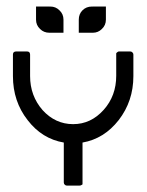

<svg xmlns="http://www.w3.org/2000/svg" viewBox="-20 -581 461 601"><path d="M397.5 -410.2Q397.5 -387.7 397.5 -342.8Q397.5 -264.6 351.6 -205.1Q305.7 -146.5 238.3 -134.8Q238.3 -91.8 238.3 -3.9Q238.3 -3.9 235.4 -2Q232.4 0 228.5 0Q214.8 0 189.5 0Q185.5 0 182.6 -2.9Q179.7 -5.9 179.7 -9.8Q179.7 -51.8 179.7 -134.8Q111.3 -146.5 66.4 -205.1Q20.5 -263.7 20.5 -342.8Q20.5 -365.2 20.5 -410.2Q20.5 -414.1 22.5 -417Q25.4 -419.9 30.3 -419.9Q41 -419.9 64.5 -419.9Q68.4 -419.9 71.3 -418Q74.2 -415 74.2 -410.2Q74.2 -392.6 74.2 -356.4Q74.2 -356.4 74.2 -356.4Q74.2 -356.4 74.2 -356.4Q74.2 -355.5 74.2 -355.5Q74.2 -355.5 74.2 -354.5Q74.2 -354.5 74.2 -353.5Q74.2 -350.6 74.2 -348.6Q74.2 -345.7 74.2 -342.8Q74.2 -281.2 113.3 -236.3Q153.3 -192.4 209 -192.4Q264.6 -192.4 304.7 -237.3Q343.8 -281.2 343.8 -343.8Q343.8 -349.6 343.8 -354.5Q343.8 -358.4 343.8 -361.3Q343.8 -378.9 343.8 -414.1Q344.7 -416 347.7 -418Q349.6 -419.9 352.5 -419.9Q364.3 -419.9 387.7 -419.9Q391.6 -419.9 394.5 -417Q397.5 -414.1 397.5 -410.2ZM95.7 -519.5Q95.7 -536.1 108.4 -548.8Q120.1 -560.5 137.7 -560.5Q154.3 -560.5 166 -548.8Q178.7 -537.1 178.7 -519.5Q178.7 -510.7 178.7 -499Q178.7 -487.3 178.7 -478.5Q178.7 -478.5 162.1 -478.5Q145.5 -478.5 137.7 -478.5Q120.1 -478.5 108.4 -491.2Q95.7 -502.9 95.7 -519.5ZM175.8 -519.5Q175.8 -502.9 164.1 -490.2Q151.4 -478.5 134.8 -478.5Q117.2 -478.5 105.5 -490.2Q92.8 -502 92.8 -519.5Q92.8 -528.3 92.8 -540Q92.8 -551.8 92.8 -560.5Q92.8 -560.5 109.4 -560.5Q126 -560.5 134.8 -560.5Q151.4 -560.5 164.1 -548.8Q175.8 -537.1 175.8 -519.5ZM270.5 -560.5Q278.3 -560.5 294.9 -560.5Q311.5 -560.5 311.5 -560.5Q311.5 -551.8 311.5 -540Q311.5 -528.3 311.5 -519.5Q311.5 -502 298.8 -490.2Q287.1 -478.5 270.5 -478.5Q252.9 -478.5 241.2 -490.2Q228.5 -502.9 228.5 -519.5Q228.5 -537.1 241.2 -548.8Q252.9 -560.5 270.5 -560.5ZM267.6 -478.5Q259.8 -478.5 243.2 -478.5Q226.6 -478.5 226.6 -478.5Q226.6 -487.3 226.6 -499Q226.6 -510.7 226.6 -519.5Q226.6 -537.1 238.3 -548.8Q250 -560.5 267.6 -560.5Q284.2 -560.5 295.9 -548.8Q308.6 -536.1 308.6 -519.5Q308.6 -502.9 296.9 -491.2Q284.2 -478.5 267.6 -478.5Z"/></svg>

Font: Citrica
Style: Regular
Weight: 400
Designer: Mario Otalvaro
Version: Version 1.0